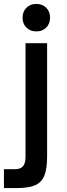

<svg xmlns="http://www.w3.org/2000/svg" viewBox="-50 -750 340 978"><path d="M-30 112H25Q54 112 67 97Q80 82 80 48V-530H190V46Q190 111 175.5 145.5Q161 180 128 194Q95 208 35 208H-30ZM65 -660Q65 -691 84.5 -710.5Q104 -730 135 -730Q166 -730 185.5 -710.5Q205 -691 205 -660Q205 -629 185.5 -609.5Q166 -590 135 -590Q104 -590 84.5 -609.5Q65 -629 65 -660Z"/></svg>

Font: .
Style: 
Weight: 500
Designer: A.Korolkova, Vitaly Kuzmin
Foundry: ParaType Ltd
Version: Version 1.000; Glyphs 3.2, build 3192.0